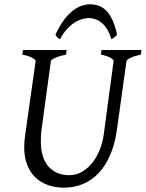

<svg xmlns="http://www.w3.org/2000/svg" viewBox="-20 -844 668 879"><path d="M625 -594.2Q594.2 -587.4 577.1 -579.1Q560.1 -570.8 559.1 -564L515.1 -250Q506.3 -186 485.4 -136.5Q464.4 -86.9 433.1 -53.2Q401.9 -19.5 361.1 -2.2Q320.3 15.1 272 15.1Q231.9 15.1 198.5 2.9Q165 -9.3 141.1 -32.7Q117.2 -56.2 104 -90.6Q90.8 -125 90.8 -169.9Q90.8 -195.8 95.2 -226.1L143.1 -564Q144 -569.8 128.9 -578.6Q113.8 -587.4 82 -594.2L85 -615.2H285.2L282.2 -594.2Q251.5 -587.4 232.7 -579.1Q213.9 -570.8 212.9 -564L169.9 -249Q168 -234.9 167.5 -220.7Q167 -206.5 167 -193.8Q167 -159.7 175.3 -131.8Q183.6 -104 200 -84Q216.3 -64 240.7 -53Q265.1 -42 296.9 -42Q328.6 -42 355.5 -57.6Q382.3 -73.2 402.8 -99.1Q423.3 -125 436.8 -158.7Q450.2 -192.4 455.1 -229L500 -564Q501 -569.8 487.3 -578.6Q473.6 -587.4 441.9 -594.2L444.8 -615.2H627.9ZM233.9 -685.1Q252 -724.6 271.7 -751.2Q291.5 -777.8 312 -793.9Q332.5 -810.1 353 -817.1Q373.5 -824.2 393.1 -824.2Q414.6 -824.2 433.3 -817.1Q452.1 -810.1 467.8 -793.7Q483.4 -777.3 495.6 -750.7Q507.8 -724.1 516.1 -685.1Q509.3 -676.8 502.9 -672.4Q496.6 -668 489.3 -664.1Q482.4 -690.9 470.9 -709.5Q459.5 -728 445.6 -739.5Q431.6 -751 416.3 -756.1Q400.9 -761.2 387.2 -761.2Q371.6 -761.2 354.2 -756.1Q336.9 -751 319.6 -739.5Q302.2 -728 285.4 -709.5Q268.6 -690.9 254.9 -664.1Q248 -668 243.4 -671.9Q238.8 -675.8 233.9 -685.1Z"/></svg>

Font: Gentium Plus Eur
Style: Italic
Weight: 400
Italic angle: -8°
Designer: J. Victor Gaultney, Annie Olsen, Iska Routamaa, Becca Hirsbrunner
Foundry: SIL International
Version: Version 5.000